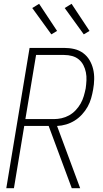

<svg xmlns="http://www.w3.org/2000/svg" viewBox="-20 -986 540 1006"><path d="M13 0 135 -735H316Q344 -735 369.5 -729Q395 -723 415.5 -708Q436 -693 449 -671Q462 -649 468 -624Q474 -599 473.5 -571.5Q473 -544 468 -517Q464 -494 457.5 -471Q451 -448 439 -426.5Q427 -405 409.5 -386Q392 -367 371 -354Q350 -341 326.5 -334Q303 -327 279 -326L400 0H356L235 -326H107L53 0ZM113 -362H262Q282 -362 302.5 -366.5Q323 -371 342 -381.5Q361 -392 376.5 -408.5Q392 -425 402.5 -443.5Q413 -462 419 -482.5Q425 -503 429 -523Q432 -544 433 -565.5Q434 -587 430 -607Q426 -627 417 -644.5Q408 -662 393 -674.5Q378 -687 358 -692.5Q338 -698 316 -698H169ZM419 -806 319 -944 355 -966 449 -824ZM249 -806 149 -944 185 -966 279 -824Z"/></svg>

Font: Iosevka SS04 XLt Obl
Style: Regular
Weight: 200
Italic angle: -9°
Monospace: yes
Designer: Belleve Invis
Foundry: Belleve Invis
Version: Version 19.0.0; ttfautohint (v1.8.4)